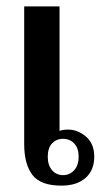

<svg xmlns="http://www.w3.org/2000/svg" viewBox="-20 -573 331 603"><path d="M56 -120V-553H167V-162Q178 -166 194 -166Q224 -166 250 -144Q276 -122 276 -81Q276 -38 248.5 -14Q221 10 173 10Q107 10 81.5 -24Q56 -58 56 -120ZM227 -81Q227 -108 213 -122.5Q199 -137 178 -137Q157 -137 143.5 -122.5Q130 -108 130 -81Q130 -54 143.5 -38.5Q157 -23 178 -23Q199 -23 213 -38.5Q227 -54 227 -81Z"/></svg>

Font: Trirong Medium
Style: Regular
Weight: 500
Designer: Katatrad Team
Foundry: CadsonDemak
Version: Version 1.001